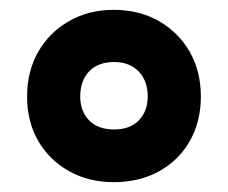

<svg xmlns="http://www.w3.org/2000/svg" viewBox="-20 -744 463 390"><path d="M211 -374Q160 -374 120 -396.5Q80 -419 57.5 -458Q35 -497 35 -548Q35 -599 57.5 -638.5Q80 -678 120 -701Q160 -724 211 -724Q263 -724 303 -701Q343 -678 365.5 -638.5Q388 -599 388 -548Q388 -497 365.5 -457.5Q343 -418 303 -396Q263 -374 211 -374ZM212 -481Q244 -481 262 -499.5Q280 -518 280 -548Q280 -580 261.5 -599Q243 -618 212 -618Q179 -618 161 -599Q143 -580 143 -548Q143 -518 161 -499.5Q179 -481 212 -481Z"/></svg>

Font: Noto Sans Oriya ExtraBold
Style: Regular
Weight: 800
Version: Version 2.003